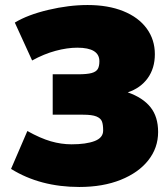

<svg xmlns="http://www.w3.org/2000/svg" viewBox="-20 -735 671 765"><path d="M24 -62 89 -213Q141 -184 182.5 -172Q224 -160 265 -160Q323 -160 357 -173Q391 -186 391 -215Q391 -239 386 -251.5Q381 -264 364 -271Q347 -278 311 -278H190V-439H290Q327 -439 345 -444Q363 -449 369.5 -460Q376 -471 376 -491Q376 -545 288 -545Q248 -545 201.5 -532.5Q155 -520 108 -494L39 -645Q90 -676 172 -695.5Q254 -715 329 -715Q411 -715 471.5 -690.5Q532 -666 564.5 -621.5Q597 -577 597 -519Q597 -463 568.5 -423.5Q540 -384 489 -367Q549 -346 579.5 -308Q610 -270 610 -209Q610 -146 571 -96.5Q532 -47 461 -18.5Q390 10 296 10Q140 10 24 -62Z"/></svg>

Font: Nunito Sans Heavy
Style: Regular
Weight: 400
Designer: Vernon Adams
Foundry: Vernon Adams
Version: Version 2.500